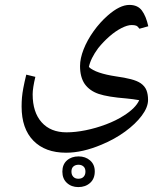

<svg xmlns="http://www.w3.org/2000/svg" viewBox="-20 -360 658 782"><path d="M249 262Q164 262 116 213Q68 164 68 74Q68 54 69.5 37Q71 20 75 -1.5Q79 -23 87 -56L124 -47Q113 -1 113 24Q113 97 149.5 138Q186 179 251 179Q287 179 329 170.5Q371 162 412 146.5Q453 131 484 111Q508 96 524 80Q540 64 547 48Q534 46 521.5 44Q509 42 495 41Q419 35 382 22.5Q345 10 325 -18Q306 -46 306 -91Q306 -122 320.5 -159Q335 -196 361 -232.5Q387 -269 419 -297Q468 -340 507 -340Q541 -340 558 -317Q575 -294 584 -253L548 -243Q541 -253 534.5 -255.5Q528 -258 516 -258Q499 -258 474.5 -245.5Q450 -233 425.5 -211.5Q401 -190 380 -164Q349 -122 342 -87Q356 -74 384 -64.5Q412 -55 452 -49Q488 -44 513 -37.5Q538 -31 553 -21Q570 -9 576.5 7.5Q583 24 583 47Q583 77 557.5 111Q532 145 489.5 176Q447 207 394 229Q316 262 249 262ZM299 402Q271 402 252.5 385Q234 368 234 339Q234 310 252.5 293.5Q271 277 300 277Q328 277 347 293.5Q366 310 366 338Q366 368 347 385Q328 402 299 402ZM299 368Q313 368 320.5 360Q328 352 328 339Q328 325 320 318Q312 311 300 311Q287 311 279 318Q271 325 271 339Q271 352 278.5 360Q286 368 299 368Z"/></svg>

Font: Noto Naskh Arabic
Style: Regular
Weight: 400
Designer: Monotype Design Team, David Williams, Mohamad Dakak and Nizar Qandah
Foundry: Monotype Imaging Inc.
Version: Version 2.013